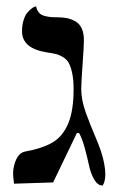

<svg xmlns="http://www.w3.org/2000/svg" viewBox="-20 -574 375 600"><path d="M233.9 -295.9Q233.9 -261.7 247.8 -222.9Q261.7 -184.1 280.3 -141.1Q298.8 -98.1 305.2 -64.9Q309.1 -45.4 309.1 -29.8Q309.1 -6.3 300.8 5.9Q285.2 5.9 274.2 -13.4Q263.2 -32.7 258.1 -57.4Q252.9 -82 244.6 -112.3Q236.3 -142.6 227.1 -158.2H220.2L146 -3.9L23.9 0Q23.9 -2 22.5 -12.2Q21 -22.5 21 -30.8Q21 -41 22 -46.9Q30.8 -94.2 57.1 -100.1Q113.3 -110.4 144.8 -129.2Q176.3 -147.9 193.1 -188Q210 -228 210 -295.9Q210 -324.2 205.8 -344.2Q201.7 -364.3 195.6 -376Q189.5 -387.7 177.7 -395Q166 -402.3 155.3 -405Q144.5 -407.7 127 -410.2Q48.8 -422.4 48.8 -476.1Q48.8 -495.1 53.5 -510.3Q58.1 -525.4 64.5 -533.2Q70.8 -541 77.1 -545.9Q83 -551.3 87.9 -552.7L92.8 -554.2Q95.2 -542 101.8 -534.4Q108.4 -526.9 119.4 -524.2Q130.4 -521.5 137.7 -520.8Q145 -520 158.2 -520Q175.8 -520 189.2 -517.3Q202.6 -514.6 215.6 -507.3Q228.5 -500 235.4 -485.1Q242.2 -470.2 242.2 -448.2Q242.2 -429.7 238 -372.3Q233.9 -314.9 233.9 -295.9Z"/></svg>

Font: Linux Biolinum
Style: Regular
Weight: 400
Designer: Philipp H. Poll
Foundry: Philipp H. Poll
Version: Version 0.6.4